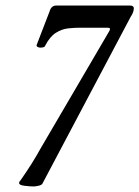

<svg xmlns="http://www.w3.org/2000/svg" viewBox="-20 -663 503 693"><path d="M101 10Q87 10 68 7.5Q49 5 49 -2Q49 -3 49.5 -5.5Q50 -8 54 -12Q77 -45 94 -72Q111 -99 127 -128L374 -550Q382 -563 369 -563H268Q248 -563 225.5 -560.5Q203 -558 181.5 -544.5Q160 -531 143 -498Q141 -493 135 -492Q129 -491 126 -491Q122 -491 117 -493Q112 -495 112 -500L159 -622Q165 -643 183 -643H449Q463 -643 463 -633Q463 -626 460 -618Q457 -610 452 -603L133 0Q130 5 119 7.5Q108 10 101 10Z"/></svg>

Font: Junicode Two Beta Condensed Medium
Style: Italic
Weight: 500
Width: 3
Italic angle: -9°
Version: Version 1.053; ttfautohint (v1.8.4)